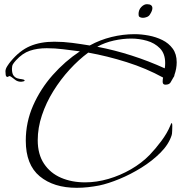

<svg xmlns="http://www.w3.org/2000/svg" viewBox="-20 -843 863 916"><path d="M346 53Q236 53 169.5 -2Q103 -57 103 -172Q103 -260 138 -339.5Q173 -419 231.5 -485Q290 -551 361 -598Q322 -603 282 -608Q242 -613 203 -613Q158 -613 122.5 -601Q87 -589 56 -555Q47 -545 42 -537Q37 -529 37 -515Q37 -492 45 -482Q53 -472 64 -469Q75 -466 85 -465Q95 -464 98 -459Q97 -456 91 -454.5Q85 -453 81 -453Q66 -453 55.5 -460Q45 -467 37.5 -473.5Q30 -480 24 -480Q22 -480 20.5 -478Q19 -476 16 -476Q8 -476 7 -487.5Q6 -499 6 -503Q6 -514 15 -528Q24 -542 31 -550Q74 -602 123.5 -623Q173 -644 239 -644Q282 -644 324 -638.5Q366 -633 408 -626Q457 -653 512 -666.5Q567 -680 622 -680Q654 -680 689 -673.5Q724 -667 754.5 -652Q785 -637 804 -611Q823 -585 823 -546Q823 -515 812 -485Q812 -481 810.5 -478.5Q809 -476 807 -473Q800 -460 793.5 -449.5Q787 -439 769 -439Q756 -439 756 -453Q756 -458 756.5 -463.5Q757 -469 758 -473Q678 -517 584.5 -546.5Q491 -576 401 -592Q355 -558 312 -511Q269 -464 234.5 -408.5Q200 -353 180 -293Q160 -233 160 -174Q160 -107 190 -62Q220 -17 271 5Q322 27 386 27Q441 27 497.5 10.5Q554 -6 605 -35.5Q656 -65 694 -104Q721 -132 749.5 -170Q778 -208 793 -245Q793 -246 795.5 -251Q798 -256 799 -256Q801 -256 801.5 -250Q802 -244 802 -243Q802 -238 801.5 -220.5Q801 -203 799 -198Q785 -154 745.5 -114.5Q706 -75 654.5 -43Q603 -11 549.5 11Q496 33 453 42Q427 47 400 50Q373 53 346 53ZM766 -517Q767 -523 767.5 -529Q768 -535 768 -542Q768 -587 743 -612.5Q718 -638 681 -648.5Q644 -659 606 -659Q566 -659 523 -649.5Q480 -640 444 -620Q527 -604 608 -578Q689 -552 766 -517ZM662 -758Q655 -758 649 -760.5Q643 -763 642 -767Q641 -770 641 -776Q641 -796 654 -809.5Q667 -823 681 -823Q707 -823 707 -804Q707 -792 696 -775Q691 -766 681 -762Q671 -758 662 -758Z"/></svg>

Font: Beau Rivage
Style: Regular
Weight: 400
Designer: Robert E. Leuschke
Foundry: Robert E. Leuschke
Version: Version 1.010; ttfautohint (v1.8.3)